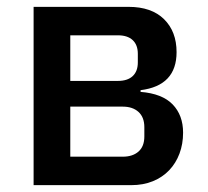

<svg xmlns="http://www.w3.org/2000/svg" viewBox="-20 -540 606 560"><path d="M78 -520H355Q422 -520 458.5 -484Q495 -448 495 -388Q495 -290 390 -277V-272Q453 -267 483.5 -235.5Q514 -204 514 -153Q514 -120 503.5 -92Q493 -64 473.5 -43.5Q454 -23 426 -11.5Q398 0 363 0H78ZM338 -83Q367 -83 384 -98Q401 -113 401 -142V-169Q401 -198 384 -213.5Q367 -229 338 -229H185V-83ZM324 -304Q352 -304 367 -318Q382 -332 382 -358V-383Q382 -409 367 -423Q352 -437 324 -437H185V-304Z"/></svg>

Font: IBMPlexSans-Medium
Style: Regular
Weight: 500
Designer: Mike Abbink, Paul van der Laan, Pieter van Rosmalen
Foundry: Bold Monday
Version: Version 3.1